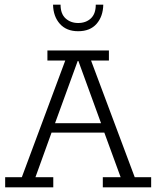

<svg xmlns="http://www.w3.org/2000/svg" viewBox="-20 -798 666 818"><path d="M2 0V-43H73L258 -540H182V-583H444V-540H368L554 -43H624V0H418V-43H494L419 -248L442 -233H191L205 -248L131 -43H207V0ZM209 -258 199 -273H423L416 -258L314 -538H311ZM313 -665Q263 -665 235 -696.5Q207 -728 206 -778H238Q238 -739 259.5 -719.5Q281 -700 313 -700Q346 -700 367 -719.5Q388 -739 388 -778H420Q419 -728 391.5 -696.5Q364 -665 313 -665Z"/></svg>

Font: Rokkitt SemiBold Light
Style: Regular
Weight: 300
Version: Version 3.103